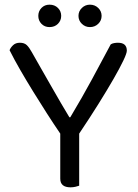

<svg xmlns="http://www.w3.org/2000/svg" viewBox="-20 -797 590 822"><path d="M523 -580Q523 -569 508 -537.5Q493 -506 466 -459Q439 -412 401.5 -352Q364 -292 319 -225V-2Q314 0 303.5 2.5Q293 5 282 5Q238 5 238 -32V-225Q210 -266 180.5 -312Q151 -358 122 -405Q93 -452 67 -497Q41 -542 21 -582Q25 -593 36 -603.5Q47 -614 65 -614Q84 -614 94.5 -604Q105 -594 116 -574Q132 -546 153.5 -508Q175 -470 197.5 -431Q220 -392 241 -355.5Q262 -319 277 -295H281Q333 -382 373.5 -457Q414 -532 454 -607Q460 -611 468.5 -612.5Q477 -614 485 -614Q523 -614 523 -580ZM242 -729Q242 -709 228 -695Q214 -681 192 -681Q171 -681 157.5 -695Q144 -709 144 -729Q144 -749 157.5 -763Q171 -777 192 -777Q214 -777 228 -763Q242 -749 242 -729ZM415 -729Q415 -709 400.5 -695Q386 -681 365 -681Q345 -681 330.5 -695Q316 -709 316 -729Q316 -749 330.5 -763Q345 -777 365 -777Q386 -777 400.5 -763Q415 -749 415 -729Z"/></svg>

Font: Baloo Bhai 2
Style: Regular
Weight: 400
Designer: Supriya Tembe, Noopur Datye and Ek Type
Foundry: Ek Type
Version: Version 1.640;PS 1.000;hotconv 16.6.51;makeotf.lib2.5.65220;